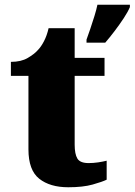

<svg xmlns="http://www.w3.org/2000/svg" viewBox="-20 -780 568 810"><path d="M268 10Q191 10 145.5 -26Q100 -62 100 -150V-460H26V-519Q69 -519 97 -535.5Q125 -552 139 -568Q153 -582 165.5 -606Q178 -630 185 -661H295V-536H421V-460H295V-170Q295 -130 306.5 -111Q318 -92 354 -92Q374 -92 394 -95Q414 -98 430 -102V-22Q412 -13 371 -1.5Q330 10 268 10ZM345 -613Q352 -632 361 -658.5Q370 -685 378.5 -712.5Q387 -740 391 -760H528V-750Q519 -729 501.5 -702.5Q484 -676 463.5 -649Q443 -622 424 -600H345Z"/></svg>

Font: Noto Serif Gujarati Black
Style: Regular
Weight: 900
Version: Version 2.102